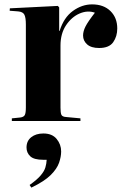

<svg xmlns="http://www.w3.org/2000/svg" viewBox="-20 -552 567 876"><path d="M34 0V-12L73 -16Q88 -18 93 -27Q98 -36 98 -62V-440Q98 -471 91.5 -484.5Q85 -498 63 -500L24 -503L25 -514L244 -525L250 -518V-411H252Q271 -472 312.5 -502Q354 -532 400 -532Q453 -532 484 -501.5Q515 -471 515 -422Q515 -386 496.5 -359.5Q478 -333 432 -333Q396 -333 377.5 -349.5Q359 -366 359 -390Q359 -409 370 -431Q381 -453 413 -494Q380 -506 343.5 -490.5Q307 -475 281.5 -437Q256 -399 256 -344V-61Q256 -38 260 -28.5Q264 -19 283 -18L347 -12V0ZM123 304 115 292Q149 268 165.5 248.5Q182 229 187 212Q192 195 193 177H177Q135 177 118 161Q101 145 101 121Q101 91 122.5 74Q144 57 178 57Q218 57 238.5 82Q259 107 259 139Q259 163 249.5 190.5Q240 218 211.5 246.5Q183 275 123 304Z"/></svg>

Font: Literata 72pt
Style: Bold
Weight: 700
Designer: Latin by Veronika Burian and Jose Scaglione. Greek by Irene Vlachou. Cyrillic by Vera Evstafieva.
Foundry: TypeTogether
Version: Version 3.002